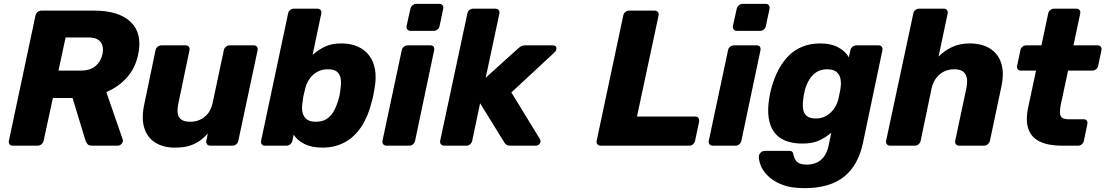

<svg xmlns="http://www.w3.org/2000/svg" viewBox="-20 -755 5729 995"><path d="M46 0Q35 0 29.5 -7.5Q24 -15 26 -25L164 -675Q166 -686 175 -693Q184 -700 195 -700H467Q597 -700 658 -640.5Q719 -581 696 -472Q681 -401 636.5 -352Q592 -303 531 -278L616 -32Q617 -29 617 -27Q617 -25 616 -21Q615 -13 607 -6.5Q599 0 591 0H458Q439 0 432.5 -9.5Q426 -19 423 -27L356 -247H254L206 -25Q204 -15 195 -7.5Q186 0 175 0ZM283 -389H399Q446 -389 474 -412Q502 -435 511 -474Q519 -513 501.5 -537Q484 -561 435 -561H320Z M886 10Q826 10 784.5 -16Q743 -42 727.5 -92.5Q712 -143 728 -216L786 -495Q788 -506 797 -513Q806 -520 817 -520H943Q953 -520 958.5 -513Q964 -506 962 -495L905 -222Q898 -190 901 -168Q904 -146 920 -135Q936 -124 966 -124Q1009 -124 1040.5 -149.5Q1072 -175 1082 -222L1140 -495Q1142 -506 1151 -513Q1160 -520 1170 -520H1295Q1306 -520 1311.5 -513Q1317 -506 1315 -495L1215 -25Q1213 -15 1204.5 -7.5Q1196 0 1185 0H1070Q1059 0 1053 -7.5Q1047 -15 1049 -25L1057 -63Q1036 -40 1012 -23.5Q988 -7 958 1.5Q928 10 886 10Z M1651 10Q1595 10 1557.5 -9Q1520 -28 1502 -57L1495 -25Q1493 -15 1484.5 -7.5Q1476 0 1465 0H1353Q1342 0 1336.5 -7.5Q1331 -15 1333 -25L1473 -685Q1475 -696 1483.5 -703Q1492 -710 1503 -710H1625Q1636 -710 1641.5 -703Q1647 -696 1645 -685L1600 -471Q1630 -497 1664.5 -513.5Q1699 -530 1748 -530Q1798 -530 1834.5 -513.5Q1871 -497 1893.5 -467Q1916 -437 1923.5 -394Q1931 -351 1921 -297Q1918 -278 1914.5 -260.5Q1911 -243 1905 -223Q1887 -150 1852 -97.5Q1817 -45 1766.5 -17.5Q1716 10 1651 10ZM1616 -124Q1650 -124 1672 -138Q1694 -152 1708 -176Q1722 -200 1731 -229Q1736 -244 1739.5 -260Q1743 -276 1744 -291Q1749 -320 1746 -344Q1743 -368 1728 -382Q1713 -396 1679 -396Q1648 -396 1624 -382.5Q1600 -369 1585 -347.5Q1570 -326 1563 -301Q1558 -282 1554 -264Q1550 -246 1548 -226Q1543 -199 1547 -176Q1551 -153 1567.5 -138.5Q1584 -124 1616 -124Z M1983 0Q1972 0 1966 -7.5Q1960 -15 1962 -25L2062 -495Q2064 -506 2073 -513Q2082 -520 2093 -520H2211Q2222 -520 2227 -513Q2232 -506 2230 -495L2131 -25Q2129 -15 2120.5 -7.5Q2112 0 2101 0ZM2108 -595Q2097 -595 2091.5 -602Q2086 -609 2087 -620L2107 -710Q2109 -720 2118 -727.5Q2127 -735 2137 -735H2257Q2268 -735 2273.5 -727.5Q2279 -720 2277 -710L2258 -620Q2256 -609 2247 -602Q2238 -595 2228 -595Z M2282 0Q2271 0 2265 -7.5Q2259 -15 2261 -25L2402 -685Q2404 -696 2412.5 -703Q2421 -710 2432 -710H2547Q2558 -710 2564 -703Q2570 -696 2568 -685L2497 -352L2664 -503Q2672 -510 2680 -515Q2688 -520 2702 -520H2845Q2862 -520 2863.5 -506.5Q2865 -493 2851 -481L2630 -276L2777 -36Q2785 -24 2778 -12Q2771 0 2755 0H2624Q2611 0 2604.5 -5Q2598 -10 2594 -16L2468 -220L2427 -25Q2425 -15 2416.5 -7.5Q2408 0 2397 0Z M3092 0Q3082 0 3076 -7.5Q3070 -15 3072 -25L3210 -675Q3212 -686 3221 -693Q3230 -700 3240 -700H3372Q3383 -700 3389 -693Q3395 -686 3393 -675L3281 -151H3583Q3594 -151 3599.5 -143.5Q3605 -136 3603 -125L3582 -25Q3580 -15 3571.5 -7.5Q3563 0 3552 0Z M3674 0Q3663 0 3657 -7.5Q3651 -15 3653 -25L3753 -495Q3755 -506 3764 -513Q3773 -520 3784 -520H3902Q3913 -520 3918 -513Q3923 -506 3921 -495L3822 -25Q3820 -15 3811.5 -7.5Q3803 0 3792 0ZM3799 -595Q3788 -595 3782.5 -602Q3777 -609 3778 -620L3798 -710Q3800 -720 3809 -727.5Q3818 -735 3828 -735H3948Q3959 -735 3964.5 -727.5Q3970 -720 3968 -710L3949 -620Q3947 -609 3938 -602Q3929 -595 3919 -595Z M4149 220Q4075 220 4028 200Q3981 180 3955 152Q3929 124 3920 96.5Q3911 69 3913 53Q3915 42 3923.5 34.5Q3932 27 3942 27H4071Q4081 27 4086 32Q4091 37 4092 48Q4095 59 4100.5 70.5Q4106 82 4120 90Q4134 98 4161 98Q4188 98 4210.5 88.5Q4233 79 4249.5 57.5Q4266 36 4274 0L4288 -67Q4258 -42 4224 -26.5Q4190 -11 4139 -11Q4087 -11 4050 -26Q4013 -41 3991.5 -71Q3970 -101 3963.5 -144Q3957 -187 3966 -243Q3968 -258 3970.5 -269.5Q3973 -281 3977 -296Q3991 -349 4013.5 -392Q4036 -435 4067 -466Q4098 -497 4139 -513.5Q4180 -530 4232 -530Q4286 -530 4324 -509.5Q4362 -489 4379 -458L4387 -495Q4389 -505 4398 -512.5Q4407 -520 4418 -520H4533Q4544 -520 4549.5 -512.5Q4555 -505 4553 -495L4452 -14Q4440 43 4416 86.5Q4392 130 4355 160Q4318 190 4266.5 205Q4215 220 4149 220ZM4208 -141Q4239 -141 4262.5 -155Q4286 -169 4301.5 -191Q4317 -213 4324 -238Q4326 -249 4330.5 -269Q4335 -289 4336 -299Q4340 -325 4335.5 -347Q4331 -369 4314.5 -382.5Q4298 -396 4266 -396Q4235 -396 4212.5 -382Q4190 -368 4175 -344Q4160 -320 4152 -291Q4150 -281 4147 -269Q4144 -257 4143 -246Q4139 -217 4141.5 -193Q4144 -169 4159.5 -155Q4175 -141 4208 -141Z M4593 0Q4582 0 4576 -7.5Q4570 -15 4572 -25L4713 -685Q4715 -696 4723.5 -703Q4732 -710 4743 -710H4871Q4882 -710 4887.5 -703Q4893 -696 4891 -685L4844 -462Q4875 -493 4914.5 -511.5Q4954 -530 5006 -530Q5067 -530 5109.5 -504Q5152 -478 5168.5 -428Q5185 -378 5169 -304L5110 -25Q5108 -15 5099 -7.5Q5090 0 5080 0H4951Q4940 0 4934 -7.5Q4928 -15 4930 -25L4988 -298Q4998 -345 4983 -370.5Q4968 -396 4925 -396Q4897 -396 4873.5 -385Q4850 -374 4832.5 -351.5Q4815 -329 4808 -298L4751 -25Q4749 -15 4740.5 -7.5Q4732 0 4721 0Z M5484 0Q5415 0 5370.5 -20.5Q5326 -41 5310 -84.5Q5294 -128 5308 -197L5349 -389H5271Q5260 -389 5254.5 -396Q5249 -403 5251 -414L5268 -495Q5270 -506 5279 -513Q5288 -520 5298 -520H5377L5412 -685Q5414 -696 5423 -703Q5432 -710 5442 -710H5558Q5569 -710 5574.5 -703Q5580 -696 5578 -685L5543 -520H5668Q5679 -520 5684.5 -513Q5690 -506 5688 -495L5671 -414Q5669 -403 5660 -396Q5651 -389 5641 -389H5515L5477 -211Q5473 -189 5473 -172Q5473 -155 5483 -146Q5493 -137 5517 -137H5596Q5607 -137 5612 -130Q5617 -123 5615 -112L5597 -25Q5595 -15 5586.5 -7.5Q5578 0 5567 0Z"/></svg>

Font: Rubik Light
Style: Bold Italic
Weight: 700
Italic angle: -12°
Version: Version 2.104